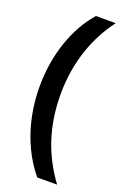

<svg xmlns="http://www.w3.org/2000/svg" viewBox="-203 -951 834 1243"><g transform="rotate(20 214.0 -330.0)"><path d="M42 -333C42 -122 106 77 229 226H366C253 72 187 -106 187 -333C187 -564 262 -750 365 -886H229C115 -758 42 -558 42 -333Z"/></g></svg>

Font: Noto Sans Kannada UI SemiCondensed ExtraBold
Style: Regular
Weight: 800
Width: 4
Designer: Jelle Bosma - Monotype Design Team
Foundry: Monotype Imaging Inc.
Version: Version 2.005